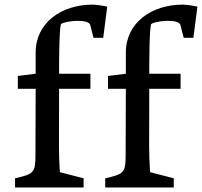

<svg xmlns="http://www.w3.org/2000/svg" viewBox="-20 -821 885 841"><path d="M45.9 0H346.2V-40L242.2 -66.9C239.7 -106.4 238.3 -143.6 238.3 -181.6C238.3 -258.3 238.8 -315.9 238.8 -432.1H376V-498H238.8C238.8 -538.1 238.8 -692.4 247.1 -715.3C262.2 -729.5 365.7 -740.2 375 -712.4L389.6 -655.3H432.1L449.7 -792C449.7 -792 409.2 -800.8 386.2 -800.8C249 -800.8 136.2 -721.7 136.2 -590.8V-498L58.1 -488.3V-432.1H136.2L135.3 -142.6C135.3 -64 127.9 -58.6 45.9 -40ZM440.9 0H741.2V-40L637.2 -66.9C634.8 -106.4 633.3 -143.6 633.3 -181.6C633.3 -258.3 633.8 -315.9 633.8 -432.1H771V-498H633.8C633.8 -538.1 633.8 -692.4 642.1 -715.3C657.2 -729.5 760.7 -740.2 770 -712.4L784.7 -655.3H827.1L844.7 -792C844.7 -792 804.2 -800.8 781.2 -800.8C644 -800.8 531.2 -721.7 531.2 -590.8V-498L453.1 -488.3V-432.1H531.2L530.3 -142.6C530.3 -64 522.9 -58.6 440.9 -40Z"/></svg>

Font: Donegal One
Style: Regular
Weight: 400
Designer: Gary Lonergan
Foundry: Sorkin Type Co.
Version: Version 1.004